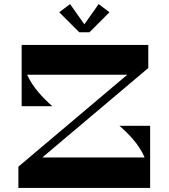

<svg xmlns="http://www.w3.org/2000/svg" viewBox="-20 -920 825 940"><path d="M418 -762 516 -860 463 -900 393 -801 323 -900 270 -860 368 -762ZM565 -304C613 -262 662 -211 688 -149H187L706 -587V-700H86V-400H236C189 -442 140 -493 113 -554H603L70 -104V0H715V-304Z"/></svg>

Font: Space Cowgirl Bold
Style: Regular
Weight: 700
Designer: Valery Marier
Foundry: Valery Marier
Version: Version 1.000;hotconv 1.0.109;makeotfexe 2.5.65596